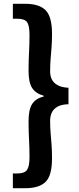

<svg xmlns="http://www.w3.org/2000/svg" viewBox="-20 -823 418 1015"><path d="M48 172V94H71Q110 94 123 75Q136 56 136 8Q136 -40 133.5 -85Q131 -130 131 -182Q131 -245 150.5 -274Q170 -303 211 -313V-317Q170 -328 150.5 -357Q131 -386 131 -448Q131 -502 133.5 -546.5Q136 -591 136 -638Q136 -688 123 -706Q110 -724 71 -724H48V-803H113Q187 -803 221 -769Q255 -735 255 -644Q255 -604 252.5 -572.5Q250 -541 247.5 -511Q245 -481 245 -444Q245 -423 253.5 -404.5Q262 -386 283 -373.5Q304 -361 342 -359V-272Q304 -271 283 -258.5Q262 -246 253.5 -227Q245 -208 245 -186Q245 -150 247.5 -120Q250 -90 252.5 -58.5Q255 -27 255 14Q255 105 221 138.5Q187 172 113 172Z"/></svg>

Font: Noto Sans SC Thin
Style: Bold
Weight: 700
Version: Version 2.004-H2;hotconv 1.0.118;makeotfexe 2.5.65603